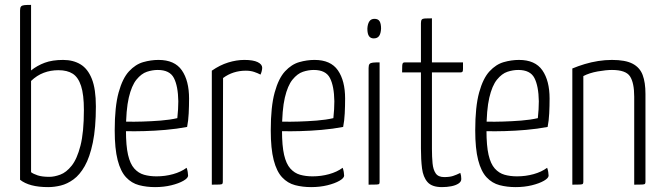

<svg xmlns="http://www.w3.org/2000/svg" viewBox="-20 -755 2708 785"><path d="M177 10Q138 10 109.5 2.5Q81 -5 62 -20V-712Q62 -724 66 -728.5Q70 -733 79.5 -734Q89 -735 107 -735V-467Q132 -487 163 -498.5Q194 -510 238 -510Q279 -510 309 -492Q339 -474 355.5 -432.5Q372 -391 372 -320Q372 -232 359.5 -172Q347 -112 326.5 -76Q306 -40 280.5 -21.5Q255 -3 228.5 3.5Q202 10 177 10ZM182 -32Q202 -32 226.5 -41Q251 -50 273 -77.5Q295 -105 309 -159.5Q323 -214 323 -305Q323 -368 311.5 -403.5Q300 -439 277.5 -453.5Q255 -468 219 -468Q187 -468 159 -457.5Q131 -447 107 -424V-51Q116 -44 134 -38Q152 -32 182 -32Z M614 10Q579 10 548.5 2Q518 -6 495.5 -30Q473 -54 461 -100.5Q449 -147 449 -222Q449 -319 465 -377Q481 -435 507.5 -463.5Q534 -492 565.5 -501Q597 -510 628 -510Q694 -510 723.5 -467.5Q753 -425 753 -352Q753 -322 751.5 -291.5Q750 -261 745 -236Q703 -228 657 -224Q611 -220 570.5 -219Q530 -218 504.5 -218.5Q479 -219 479 -219V-258Q479 -258 503 -257.5Q527 -257 562.5 -258Q598 -259 636.5 -262Q675 -265 705 -272Q707 -291 708 -308Q709 -325 709 -341Q708 -403 691 -436Q674 -469 625 -469Q603 -469 580.5 -461.5Q558 -454 538 -429.5Q518 -405 506.5 -355.5Q495 -306 495 -221Q495 -159 503.5 -122Q512 -85 529 -66Q546 -47 569 -40.5Q592 -34 620 -34Q655 -34 687.5 -43Q720 -52 743 -69Q746 -61 747.5 -52Q749 -43 749 -37Q749 -27 730 -16Q711 -5 680.5 2.5Q650 10 614 10Z M846 0V-466Q879 -489 913 -499.5Q947 -510 979 -510Q1015 -510 1033.5 -501Q1052 -492 1052 -478Q1052 -472 1050 -464Q1048 -456 1045 -450Q1034 -456 1019 -461Q1004 -466 985 -466Q959 -466 935.5 -458.5Q912 -451 892 -436L891 -12Q891 -6 889 -3.5Q887 -1 877.5 -0.5Q868 0 846 0Z M1252 10Q1217 10 1186.5 2Q1156 -6 1133.5 -30Q1111 -54 1099 -100.5Q1087 -147 1087 -222Q1087 -319 1103 -377Q1119 -435 1145.5 -463.5Q1172 -492 1203.5 -501Q1235 -510 1266 -510Q1332 -510 1361.5 -467.5Q1391 -425 1391 -352Q1391 -322 1389.5 -291.5Q1388 -261 1383 -236Q1341 -228 1295 -224Q1249 -220 1208.5 -219Q1168 -218 1142.5 -218.5Q1117 -219 1117 -219V-258Q1117 -258 1141 -257.5Q1165 -257 1200.5 -258Q1236 -259 1274.5 -262Q1313 -265 1343 -272Q1345 -291 1346 -308Q1347 -325 1347 -341Q1346 -403 1329 -436Q1312 -469 1263 -469Q1241 -469 1218.5 -461.5Q1196 -454 1176 -429.5Q1156 -405 1144.5 -355.5Q1133 -306 1133 -221Q1133 -159 1141.5 -122Q1150 -85 1167 -66Q1184 -47 1207 -40.5Q1230 -34 1258 -34Q1293 -34 1325.5 -43Q1358 -52 1381 -69Q1384 -61 1385.5 -52Q1387 -43 1387 -37Q1387 -27 1368 -16Q1349 -5 1318.5 2.5Q1288 10 1252 10Z M1487 0V-477Q1487 -489 1491 -493.5Q1495 -498 1505 -499Q1515 -500 1532 -500V-12Q1532 -6 1530.5 -3.5Q1529 -1 1519.5 -0.5Q1510 0 1487 0ZM1508 -598Q1495 -598 1488.5 -607.5Q1482 -617 1482 -638Q1483 -657 1490 -667.5Q1497 -678 1511 -678Q1526 -678 1532 -668Q1538 -658 1538 -638Q1537 -618 1530 -608Q1523 -598 1508 -598Z M1787 10Q1746 10 1728 -10.5Q1710 -31 1705.5 -66.5Q1701 -102 1701 -148V-459H1624Q1624 -478 1624.5 -486.5Q1625 -495 1627.5 -497.5Q1630 -500 1635 -500H1701V-660Q1701 -671 1704.5 -675Q1708 -679 1717.5 -679.5Q1727 -680 1746 -680V-500H1873Q1873 -482 1873 -473Q1873 -464 1870.5 -461.5Q1868 -459 1863 -459H1746V-146Q1746 -114 1748.5 -87.5Q1751 -61 1761.5 -46Q1772 -31 1796 -31Q1818 -31 1832 -35.5Q1846 -40 1862 -48Q1864 -42 1865 -36.5Q1866 -31 1866 -23Q1866 -12 1854.5 -4.5Q1843 3 1825 6.5Q1807 10 1787 10Z M2088 10Q2053 10 2022.5 2Q1992 -6 1969.5 -30Q1947 -54 1935 -100.5Q1923 -147 1923 -222Q1923 -319 1939 -377Q1955 -435 1981.5 -463.5Q2008 -492 2039.5 -501Q2071 -510 2102 -510Q2168 -510 2197.5 -467.5Q2227 -425 2227 -352Q2227 -322 2225.5 -291.5Q2224 -261 2219 -236Q2177 -228 2131 -224Q2085 -220 2044.5 -219Q2004 -218 1978.5 -218.5Q1953 -219 1953 -219V-258Q1953 -258 1977 -257.5Q2001 -257 2036.5 -258Q2072 -259 2110.5 -262Q2149 -265 2179 -272Q2181 -291 2182 -308Q2183 -325 2183 -341Q2182 -403 2165 -436Q2148 -469 2099 -469Q2077 -469 2054.5 -461.5Q2032 -454 2012 -429.5Q1992 -405 1980.5 -355.5Q1969 -306 1969 -221Q1969 -159 1977.5 -122Q1986 -85 2003 -66Q2020 -47 2043 -40.5Q2066 -34 2094 -34Q2129 -34 2161.5 -43Q2194 -52 2217 -69Q2220 -61 2221.5 -52Q2223 -43 2223 -37Q2223 -27 2204 -16Q2185 -5 2154.5 2.5Q2124 10 2088 10Z M2320 0V-475Q2344 -485 2370.5 -493Q2397 -501 2425.5 -505.5Q2454 -510 2482 -510Q2537 -510 2566.5 -494.5Q2596 -479 2607.5 -448.5Q2619 -418 2619 -371V-12Q2619 -6 2617 -3.5Q2615 -1 2605.5 -0.5Q2596 0 2573 0V-360Q2573 -416 2556 -442.5Q2539 -469 2482 -469Q2458 -469 2424 -463Q2390 -457 2365 -444V-12Q2365 -6 2363 -3.5Q2361 -1 2351.5 -0.5Q2342 0 2320 0Z"/></svg>

Font: Yanone Kaffeesatz Light
Style: Regular
Weight: 300
Designer: Yanone (Cyrillic: Daniel Pouzeot, Huerta Tipografica, and Cyreal)
Foundry: Yanone
Version: Version 2.003